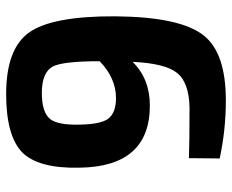

<svg xmlns="http://www.w3.org/2000/svg" viewBox="-85 -656 754 624"><g transform="rotate(-90 292.0 -344.0)"><path d="M90 -107Q142 -105 255 -105Q338 -107 368 -147Q398 -185 403 -290Q348 -234 261 -234Q62 -234 59 -463Q56 -596 109 -649Q163 -701 298 -701Q445 -701 498 -627Q552 -552 551 -346Q549 -133 488 -58Q431 13 278 13Q182 13 89 -7ZM217 -371Q236 -344 285 -344Q350 -344 405 -397Q405 -516 388 -549Q369 -585 302 -585Q239 -585 217 -558Q197 -532 199 -462Q200 -396 217 -371Z"/></g></svg>

Font: Taylor Sans Bold LRS
Style: Bold
Weight: 700
Italic angle: -8°
Designer: Natanael Gama
Version: Version 1.001 September 8, 2015